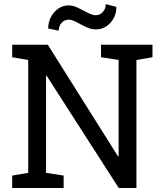

<svg xmlns="http://www.w3.org/2000/svg" viewBox="-20 -933 817 953"><path d="M40.5 0V-61.5L120.1 -75.2V-635.3L40.5 -648.9V-710.9H217.3L565.9 -156.7L568.8 -157.7V-635.3L481.4 -648.9V-710.9H736.8V-648.9L657.2 -635.3V0H569.3L211.4 -557.1L208.5 -556.2V-75.2L295.9 -61.5V0ZM271.5 -780.8 219.2 -791.5Q219.2 -822.8 232.9 -848.6Q246.6 -874.5 269.5 -890.4Q292.5 -906.2 320.8 -906.2Q342.8 -906.2 367.7 -894Q392.6 -881.8 415.8 -869.6Q439 -857.4 455.6 -857.4Q475.6 -857.4 490.2 -873.3Q504.9 -889.2 504.9 -912.6L557.6 -898.9Q557.6 -852.1 527.8 -819.6Q498 -787.1 455.6 -787.1Q431.6 -787.1 406.7 -799.1Q381.8 -811 359.6 -823.2Q337.4 -835.4 320.8 -835.4Q300.3 -835.4 285.9 -819.6Q271.5 -803.7 271.5 -780.8Z"/></svg>

Font: Roboto Slab
Style: Regular
Weight: 400
Designer: Google
Version: Version 2.000; ttfautohint (v1.8.1.43-b0c9)